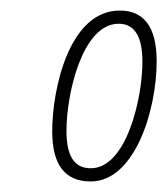

<svg xmlns="http://www.w3.org/2000/svg" viewBox="-20 -742 317 364"><path d="M152 -398C235 -398 277 -532 277 -626C277 -692 252 -722 207 -722C111 -722 79 -573 79 -493C79 -431 102 -398 152 -398ZM152 -423C119 -423 106 -449 106 -494C106 -564 136 -697 205 -697C235 -697 250 -673 250 -625C250 -556 220 -423 152 -423Z"/></svg>

Font: Noto Sans ExtraCondensed Thin
Style: Italic
Weight: 100
Width: 2
Italic angle: -12°
Designer: Monotype Design Team
Foundry: Monotype Imaging Inc.
Version: Version 2.013